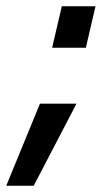

<svg xmlns="http://www.w3.org/2000/svg" viewBox="-102 -465 326 615"><path d="M6 130H-82L26 -133H143ZM173 -312H65L96 -445H204Z"/></svg>

Font: Storia Sans SemiBold
Style: Italic
Weight: 600
Italic angle: -13°
Designer: Campivisivi
Foundry: Accademia di Belle Arti di Urbino and students of MA course of Visual design
Version: Version 60.001;May 25, 2020;FontCreator 12.0.0.2522 64-bit